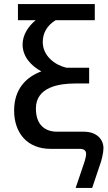

<svg xmlns="http://www.w3.org/2000/svg" viewBox="-20 -732 536 952"><path d="M310 -396C253 -409 192 -454 192 -524C192 -569 214 -606 256 -632H450V-712H69V-632H157C121 -602 92 -560 92 -511C92 -451 135 -405 185 -378C109 -350 50 -290 50 -184C50 -72 116 6 230 6H376C401 6 407 19 407 31C407 50 394 86 391 94L355 200H437L478 78C483 65 493 26 493 3C493 -40 461 -79 395 -79H263C206 -79 158 -110 158 -194C158 -301 274 -318 353 -318H422V-396Z"/></svg>

Font: Perun Medium
Style: Regular
Weight: 500
Foundry: Copyright (c) Stefan Peev, Context Ltd, 2016
Version: Version 1.089